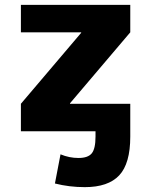

<svg xmlns="http://www.w3.org/2000/svg" viewBox="-20 -540 622 790"><path d="M268 -113H516V-68V0V22Q516 133 470.5 181.5Q425 230 329 230Q265 230 206 215L229 95Q265 110 303 110Q342 110 357.5 91Q373 72 373 22V0H66V-113L314 -405V-407H66V-520H516V-407L268 -115Z"/></svg>

Font: Mplus 1p ExtraBold
Style: Regular
Weight: 800
Version: Version 1.061